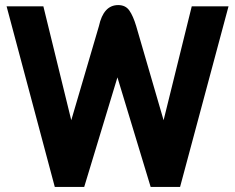

<svg xmlns="http://www.w3.org/2000/svg" viewBox="-20 -737 927 757"><path d="M881 -712 690 0H574L443 -432L312 0H196L6 -712H151L261 -263L370 -634Q388 -717 446 -717Q475 -717 490 -695.5Q505 -674 517 -634L625 -263L736 -712Z"/></svg>

Font: Viga
Style: Regular
Weight: 400
Designer: Oscar Yáñez
Foundry: Fontstage
Version: Version 1.001